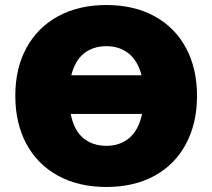

<svg xmlns="http://www.w3.org/2000/svg" viewBox="-20 -735 846 765"><path d="M765 -353Q765 -244 721 -161.5Q677 -79 595.5 -34.5Q514 10 404 10Q293 10 211 -35Q129 -80 85 -162Q41 -244 41 -354Q41 -463 85.5 -544.5Q130 -626 212 -670.5Q294 -715 404 -715Q514 -715 595.5 -670.5Q677 -626 721 -544Q765 -462 765 -353ZM264 -435H544Q529 -493 492.5 -522Q456 -551 404 -551Q351 -551 315 -522.5Q279 -494 264 -435ZM546 -281H262Q274 -217 311 -185.5Q348 -154 404 -154Q459 -154 496 -186Q533 -218 546 -281Z"/></svg>

Font: Nunito Sans Heavy
Style: Regular
Weight: 400
Designer: Vernon Adams
Foundry: Vernon Adams
Version: Version 2.500